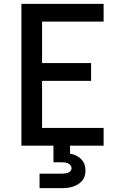

<svg xmlns="http://www.w3.org/2000/svg" viewBox="-20 -755 640 995"><path d="M91 0V-735H517V-643H198V-428H452V-336H198V-92H517V0ZM185 220V145H300Q308 145 316 144Q324 143 332 140.5Q340 138 345.5 131.5Q351 125 351 117Q351 109 345.5 102Q340 95 332.5 91.5Q325 88 316.5 87Q308 86 300 86H257V0H343V41Q359 44 374 51Q389 58 400.5 69.5Q412 81 417.5 96.5Q423 112 423 129Q423 143 419 157Q415 171 405.5 182Q396 193 383.5 200.5Q371 208 357 212.5Q343 217 328.5 218.5Q314 220 300 220Z"/></svg>

Font: Iosevka SS04 Semibold Extended
Style: Regular
Weight: 600
Width: 7
Monospace: yes
Designer: Belleve Invis
Foundry: Belleve Invis
Version: Version 19.0.0; ttfautohint (v1.8.4)